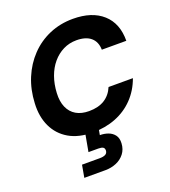

<svg xmlns="http://www.w3.org/2000/svg" viewBox="-170 -835 1084 1223"><g transform="rotate(-20 371.5 -223.5)"><path d="M340 12Q244 12 179 -26Q114 -64 82 -132Q50 -200 55 -289Q59 -380 91 -457Q123 -534 178 -591.5Q233 -649 306.5 -680.5Q380 -712 466 -712Q595 -712 667.5 -647Q740 -582 739 -464H573Q572 -518 538 -547Q504 -576 441 -576Q392 -576 351 -555.5Q310 -535 279 -498.5Q248 -462 230 -412Q212 -362 209 -302Q206 -246 223.5 -206Q241 -166 276.5 -145Q312 -124 364 -124Q427 -124 469 -150Q511 -176 532 -226H697Q670 -151 618.5 -97.5Q567 -44 496 -16Q425 12 340 12ZM189 265 204 181H325Q349 181 363 173.5Q377 166 378 148Q378 132 368 126Q358 120 337 120H270L293 -7H384L375 43Q405 43 431 52.5Q457 62 473 83Q489 104 487 139Q485 179 463 207.5Q441 236 406.5 250.5Q372 265 332 265Z"/></g></svg>

Font: DM Sans 28pt Black
Style: Italic
Weight: 900
Italic angle: -10°
Version: Version 4.004;gftools[0.9.30]